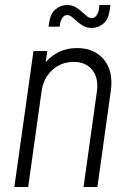

<svg xmlns="http://www.w3.org/2000/svg" viewBox="-20 -743 513 763"><path d="M37 0 113 -540H168L158 -472L151 -483Q175 -516 209.5 -534Q244 -552 286 -552Q356 -552 393.8 -505.2Q431.5 -458.5 420 -379L367 0H312L365 -379Q372.5 -432.5 346.8 -464.8Q321 -497 273 -497Q223 -497 187.8 -464.8Q152.5 -432.5 145 -379L92 0ZM344.5 -632Q326 -632 313.5 -638.8Q301 -645.5 292 -653Q278.5 -664.5 268 -673.8Q257.5 -683 247 -683Q234.5 -683 227.8 -672.2Q221 -661.5 219 -650L217 -637H173L175 -651Q180.5 -689.5 200.8 -706.2Q221 -723 246 -723Q266.5 -723 280.2 -714.8Q294 -706.5 303 -698Q314.5 -688.5 324.2 -679.8Q334 -671 345 -671Q357 -671 364.2 -682.5Q371.5 -694 373 -706L375 -723H419L416 -703Q410.5 -665 390 -648.5Q369.5 -632 344.5 -632Z"/></svg>

Font: Mohave Light
Style: Italic
Weight: 300
Italic angle: -8°
Designer: Gumpita Rahayu
Foundry: Tokotype
Version: Version 2.003